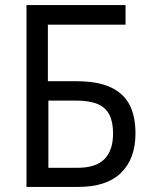

<svg xmlns="http://www.w3.org/2000/svg" viewBox="-20 -734 603 754"><path d="M84 0V-714H473V-637H168V-415H281Q364 -415 415 -391Q466 -367 489 -322Q512 -277 512 -210Q512 -111 455.5 -55.5Q399 0 288 0ZM284 -75Q356 -75 390 -109Q424 -143 424 -210Q424 -256 409 -284.5Q394 -313 362 -326Q330 -339 278 -339H170V-75Z"/></svg>

Font: Noto Sans Mono SemiCondensed
Style: Regular
Weight: 400
Width: 4
Designer: Monotype Design Team
Foundry: Monotype Imaging Inc.
Version: Version 2.010